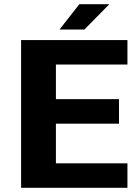

<svg xmlns="http://www.w3.org/2000/svg" viewBox="-20 -890 654 910"><path d="M584 -584H245V-420H544V-304H245V-116H584V0H80V-700H584ZM262 -750 356 -870H498L380 -750Z"/></svg>

Font: Fivo Sans
Style: Regular
Weight: 700
Designer: Alexander Slobzheninov
Foundry: Alexander Slobzheninov
Version: 1.0